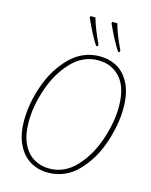

<svg xmlns="http://www.w3.org/2000/svg" viewBox="-137 -1025 881 1123"><g transform="rotate(15 303.5 -463.5)"><path d="M51 -248Q51 -352 90 -463Q129 -574 204.5 -649.5Q280 -725 384 -725Q442 -725 489.5 -698Q537 -671 565.5 -613Q594 -555 594 -468Q594 -368 556.5 -256Q519 -144 444 -66.5Q369 11 263 11Q203 11 155 -18Q107 -47 79 -105.5Q51 -164 51 -248ZM566 -468Q566 -585 514 -642.5Q462 -700 381 -700Q288 -700 219.5 -627.5Q151 -555 115 -449Q79 -343 79 -248Q79 -169 104 -116.5Q129 -64 171 -39Q213 -14 264 -14Q358 -14 426.5 -88Q495 -162 530.5 -268.5Q566 -375 566 -468ZM266 -929 268 -938H298Q306 -909 322.5 -867Q339 -825 357 -789L354 -778H345Q312 -827 266 -929ZM398 -929 400 -938H431Q438 -909 454.5 -867.5Q471 -826 489 -789L487 -778H478Q442 -832 398 -929Z"/></g></svg>

Font: Noto Serif NarrowThin
Style: Italic
Weight: 250
Width: 4
Italic angle: -12°
Designer: Monotype Design Team
Foundry: Monotype Imaging Inc.
Version: Version 1.001